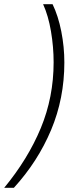

<svg xmlns="http://www.w3.org/2000/svg" viewBox="-91 -735 361 913"><path d="M-71 158Q42 21 103 -126Q164 -273 164 -439Q164 -511 151.5 -585.5Q139 -660 114 -715H159Q186 -659 200.5 -585.5Q215 -512 215 -438Q215 -267 152 -117Q89 33 -25 158Z"/></svg>

Font: Noto Sans ExtraCondensed Light
Style: Italic
Weight: 300
Width: 2
Italic angle: -12°
Designer: Monotype Design Team
Foundry: Monotype Imaging Inc.
Version: Version 2.013; ttfautohint (v1.8.4.7-5d5b)